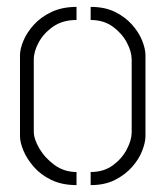

<svg xmlns="http://www.w3.org/2000/svg" viewBox="-20 -536 480 557"><path d="M202 1Q160 1 129 -14Q98 -29 78 -52Q58 -75 48 -99Q38 -123 38 -141V-376Q38 -394 48 -418Q58 -442 78.5 -464.5Q99 -487 130 -501.5Q161 -516 202 -516V-478Q162 -478 134.5 -459Q107 -440 92.5 -413.5Q78 -387 78 -363V-154Q78 -133 94 -105.5Q110 -78 138 -57.5Q166 -37 202 -37ZM243 1V-37Q281 -37 307.5 -56.5Q334 -76 348 -103Q362 -130 362 -152V-363Q362 -386 348 -412.5Q334 -439 307.5 -458.5Q281 -478 243 -478V-516Q284 -516 313.5 -501.5Q343 -487 363 -464.5Q383 -442 392.5 -418Q402 -394 402 -376V-141Q402 -123 392.5 -98.5Q383 -74 363 -51.5Q343 -29 313.5 -14Q284 1 243 1Z"/></svg>

Font: Stick No Bills ExtraLight ExtraLight
Style: Regular
Weight: 250
Version: Version 2.000